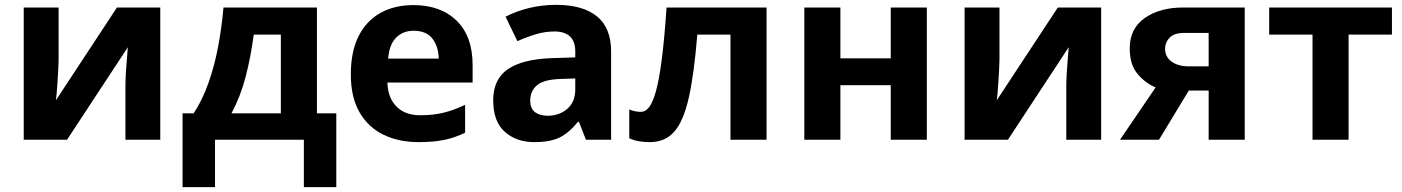

<svg xmlns="http://www.w3.org/2000/svg" viewBox="-20 -577 5792 793"><path d="M222 -330Q222 -313 220.5 -288Q219 -263 217.5 -237Q216 -211 214 -191Q212 -171 211 -163L463 -546H642V0H498V-218Q498 -245 500 -277.5Q502 -310 504.5 -338.5Q507 -367 508 -382L257 0H78V-546H222Z M1289 -546V-109H1369V196H1235V0H868V196H734V-109H780Q816 -164 841 -234.5Q866 -305 881 -385Q896 -465 903 -546ZM1028 -434Q1016 -343 995 -261.5Q974 -180 936 -109H1140V-434Z M1687 -556Q1800 -556 1866 -491.5Q1932 -427 1932 -308V-236H1580Q1582 -173 1617.5 -137Q1653 -101 1716 -101Q1769 -101 1812 -111.5Q1855 -122 1901 -144V-29Q1861 -9 1816.5 0.5Q1772 10 1709 10Q1627 10 1564 -20.5Q1501 -51 1465 -113Q1429 -175 1429 -269Q1429 -365 1461.5 -428.5Q1494 -492 1552 -524Q1610 -556 1687 -556ZM1688 -450Q1645 -450 1616.5 -422Q1588 -394 1583 -335H1792Q1791 -385 1766 -417.5Q1741 -450 1688 -450Z M2277 -557Q2387 -557 2445.5 -509.5Q2504 -462 2504 -364V0H2400L2371 -74H2367Q2332 -30 2293 -10Q2254 10 2186 10Q2113 10 2065 -32.5Q2017 -75 2017 -163Q2017 -250 2078 -291.5Q2139 -333 2261 -337L2356 -340V-364Q2356 -407 2333.5 -427Q2311 -447 2271 -447Q2231 -447 2193 -435.5Q2155 -424 2117 -407L2068 -508Q2112 -531 2165.5 -544Q2219 -557 2277 -557ZM2298 -251Q2226 -249 2198 -225Q2170 -201 2170 -162Q2170 -128 2190 -113.5Q2210 -99 2242 -99Q2290 -99 2323 -127.5Q2356 -156 2356 -208V-253Z M3146 0H2997V-434H2860Q2847 -274 2825.5 -176.5Q2804 -79 2766 -34.5Q2728 10 2664 10Q2612 10 2579 -6V-125Q2602 -115 2627 -115Q2645 -115 2660 -133Q2675 -151 2688.5 -198Q2702 -245 2713 -329.5Q2724 -414 2733 -546H3146Z M3451 -546V-336H3659V-546H3808V0H3659V-225H3451V0H3302V-546Z M4108 -330Q4108 -313 4106.5 -288Q4105 -263 4103.5 -237Q4102 -211 4100 -191Q4098 -171 4097 -163L4349 -546H4528V0H4384V-218Q4384 -245 4386 -277.5Q4388 -310 4390.5 -338.5Q4393 -367 4394 -382L4143 0H3964V-546H4108Z M4767 0H4606L4753 -216Q4711 -233 4678.5 -271.5Q4646 -310 4646 -377Q4646 -459 4708 -502.5Q4770 -546 4867 -546H5121V0H4972V-203H4890ZM4792 -376Q4792 -342 4819 -322.5Q4846 -303 4889 -303H4972V-441H4870Q4830 -441 4811 -421.5Q4792 -402 4792 -376Z M5729 -434H5550V0H5401V-434H5222V-546H5729Z"/></svg>

Font: RS Noto Sans
Style: Bold
Weight: 700
Designer: Monotype Design Team
Foundry: Monotype Imaging Inc.
Version: Version 3.10